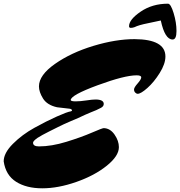

<svg xmlns="http://www.w3.org/2000/svg" viewBox="-41 -971 976 1040"><path d="M688 -759Q855 -758 855 -665Q855 -625 824 -575.5Q793 -526 757.5 -494.5Q722 -463 705 -463Q698 -463 691.5 -469.5Q685 -476 685 -486.5Q685 -497 704.5 -519Q724 -541 724 -552Q724 -563 699 -563Q634 -563 488.5 -509.5Q343 -456 342 -429Q343 -422 368.5 -422Q394 -422 426.5 -427Q459 -432 476 -432Q521 -432 521 -408Q521 -395 506 -387Q491 -379 480.5 -374.5Q470 -370 451 -362.5Q432 -355 419.5 -349Q407 -343 383 -332L343 -315Q303 -298 273.5 -283Q244 -268 223.5 -258Q203 -248 189 -240Q175 -232 162 -224Q138 -207 138 -198Q138 -178 170 -178Q238 -178 319 -203Q400 -228 456.5 -252.5Q513 -277 521 -277Q556 -276 579.5 -242Q603 -208 603 -174Q603 -126 537 -73Q471 -20 372.5 14.5Q274 49 188 49Q102 49 46 13.5Q-10 -22 -21 -97Q-21 -142 29 -192Q79 -242 145 -278.5Q211 -315 267 -340Q323 -365 343 -368Q349 -370 349 -372Q349 -380 337 -382Q272 -389 268 -390Q214 -402 192 -437.5Q170 -473 170 -503Q170 -564 257 -625Q344 -686 465 -722.5Q586 -759 688 -759ZM894 -757Q852 -757 830 -860Q815 -856 762 -845.5Q709 -835 688 -824Q677 -820 667.5 -820Q658 -820 658 -829Q658 -865 721 -908Q784 -951 869 -951Q884 -951 899.5 -900Q915 -849 915 -803Q915 -757 894 -757Z"/></svg>

Font: Mrs Sheppards
Style: Regular
Weight: 400
Version: Version 1.000